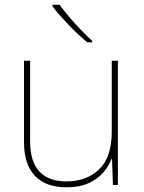

<svg xmlns="http://www.w3.org/2000/svg" viewBox="-20 -786 613 816"><path d="M481 -528V0H460L456 -111H454Q443 -81 419 -53Q395 -25 356.5 -7.5Q318 10 262 10Q174 10 128 -39Q82 -88 82 -182V-528H108V-186Q108 -98 148 -56.5Q188 -15 262 -15Q348 -15 401.5 -66.5Q455 -118 455 -226V-528ZM233 -766Q248 -745 272 -716.5Q296 -688 323 -660Q350 -632 372 -612V-606H351Q311 -639 270 -682Q229 -725 203 -759V-766Z"/></svg>

Font: Noto Sans Bengali Thin
Style: Regular
Weight: 100
Designer: Jelle Bosma - Monotype Design Team
Foundry: Monotype Imaging Inc.
Version: Version 2.003; ttfautohint (v1.8.4.7-5d5b)